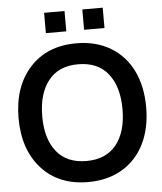

<svg xmlns="http://www.w3.org/2000/svg" viewBox="-61 -967 870 1034"><g transform="rotate(-5 374.5 -449.5)"><path d="M422.9 -803.7V-913.6H533.2V-803.7ZM216.3 -803.7V-913.6H326.7V-803.7ZM374.5 15.1Q214.8 15.1 122.3 -87.6Q29.8 -190.4 29.8 -359.9Q29.8 -529.3 122.3 -632.1Q214.8 -734.9 374.5 -734.9Q481 -734.9 559.3 -687.7Q637.7 -640.6 678.7 -556.2Q719.7 -471.7 719.7 -359.9Q719.7 -248 678.7 -163.6Q637.7 -79.1 559.3 -32Q481 15.1 374.5 15.1ZM374.5 -621.6Q268.6 -621.6 213.4 -551.5Q158.2 -481.4 157.7 -359.9Q157.2 -238.3 212.6 -168.5Q268.1 -98.6 374.5 -98.6Q481 -98.6 536.4 -168.5Q591.8 -238.3 591.8 -359.9Q591.8 -481.4 536.4 -551.5Q481 -621.6 374.5 -621.6Z"/></g></svg>

Font: Vela Sans Bd
Style: Bold
Weight: 700
Designer: Principal design: Mikhail Sharanda - project Manrope.
Design modification: Ravid Balaliev
Foundry: Mikhail Sharanda
Version: Version 1.001